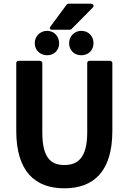

<svg xmlns="http://www.w3.org/2000/svg" viewBox="-20 -995 695 1039"><path d="M68 -287C68 -67 170 24 328 24C487 24 588 -67 588 -287V-654C588 -659 583 -666 575 -666H464C459 -666 452 -662 452 -654V-278C452 -140 400 -102 328 -102C257 -102 209 -139 209 -278V-654C209 -659 204 -666 196 -666H80C75 -666 68 -662 68 -654ZM254 -853C239 -833 264 -834 264 -834H357C360 -834 364 -835 366 -837L481 -953C498 -971 472 -975 472 -975H350C347 -975 342 -972 340 -969ZM235 -696C273 -696 300 -723 300 -761C300 -798 273 -828 235 -828C197 -828 168 -799 168 -761C168 -723 198 -696 235 -696ZM420 -696C458 -696 486 -723 486 -761C486 -799 459 -828 420 -828C382 -828 354 -798 354 -761C354 -723 382 -696 420 -696Z"/></svg>

Font: Falling Sky
Style: Bd
Weight: 700
Designer: Paul D. Hunt
Foundry: Adobe Systems Incorporated
Version: Version 1.02